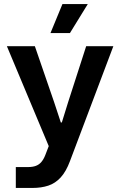

<svg xmlns="http://www.w3.org/2000/svg" viewBox="-20 -760 594 947"><path d="M58 167V64H118Q141 64 157 58Q173 52 184 39Q195 26 203 6L231 -67V-14L14 -532H152L247 -256L280 -156H285L316 -256L405 -532H539L325 35Q306 86 279.5 115Q253 144 218.5 155.5Q184 167 140 167ZM229 -597 288 -740H413L325 -597Z"/></svg>

Font: Mona Sans ExtraLight SemiBold
Style: Regular
Weight: 600
Version: Version 2.000